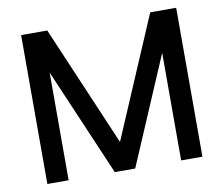

<svg xmlns="http://www.w3.org/2000/svg" viewBox="-77 -794 1036 889"><g transform="rotate(-10 440.5 -350.0)"><path d="M392 0 393 -21 683 -700H779V-679L489 0ZM76 0V-700H176V0ZM393 0 102 -679V-700H199L489 -21V0ZM705 0V-700H805V0Z"/></g></svg>

Font: Fustat SemiBold
Style: Regular
Weight: 600
Designer: Mohamed Gaber, Khaled Hosny, Laura Garcia Mut
Foundry: Kief Type Foundry, Alif Type Foundry, Hard Type Foundry
Version: Version 1.007